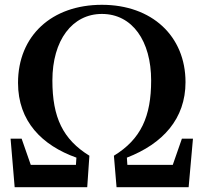

<svg xmlns="http://www.w3.org/2000/svg" viewBox="-20 -779 847 799"><path d="M41 0H343L352 -131C242 -199 198 -290 198 -444C198 -612 281 -721 404 -721C531 -721 609 -608 609 -444C609 -295 567 -200 454 -131L465 0H765L783 -202H737L699 -93H510L508 -123C658 -181 752 -285 752 -437C752 -629 612 -759 404 -759C196 -759 55 -631 55 -434C55 -274 155 -174 298 -123L296 -93H108L70 -202H24Z"/></svg>

Font: Noto Serif CJK TC
Style: Bold
Weight: 700
Designer: Ryoko NISHIZUKA 西塚涼子 (kana & ideographs); Frank Grießhammer (Latin, Greek & Cyrillic); Wenlong ZHANG 张文龙 (bopomofo); San
Foundry: Adobe
Version: Version 2.001;hotconv 1.1.0;makeotfexe 2.6.0